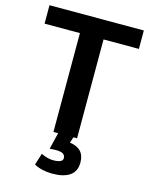

<svg xmlns="http://www.w3.org/2000/svg" viewBox="-135 -787 873 1107"><g transform="rotate(15 301.5 -233.0)"><path d="M350 0 339 35Q427 46 427 131Q427 183 390.5 208.5Q354 234 286 234Q224 234 177 209L199 139Q237 158 271 158Q328 158 328 131Q328 115 316 106Q304 97 269 97Q261 97 235 99L259 0H231V-590H20V-700H583V-590H372V0Z"/></g></svg>

Font: KoHo
Style: Bold
Weight: 700
Designer: Cadson Demak & Katatrad Team
Foundry: Cadson Demak Co.,Ltd.
Version: Version 1.000; ttfautohint (v1.6)